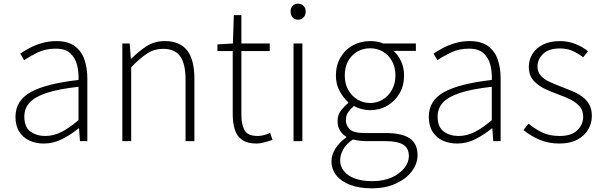

<svg xmlns="http://www.w3.org/2000/svg" viewBox="-20 -766 3272 1042"><path d="M218 13Q176 13 141 -2.5Q106 -18 85 -50.5Q64 -83 64 -132Q64 -220 146.5 -266Q229 -312 406 -332Q408 -374 398.5 -412.5Q389 -451 362 -476.5Q335 -502 282 -502Q227 -502 183 -480.5Q139 -459 111 -439L90 -475Q109 -488 138 -504Q167 -520 205 -531.5Q243 -543 286 -543Q349 -543 386 -515.5Q423 -488 438.5 -442Q454 -396 454 -340V0H414L409 -69H406Q366 -36 318 -11.5Q270 13 218 13ZM225 -28Q271 -28 314 -50Q357 -72 406 -114V-295Q297 -283 232.5 -261.5Q168 -240 140 -208.5Q112 -177 112 -134Q112 -76 145.5 -52Q179 -28 225 -28Z M644 0V-530H684L690 -447H692Q733 -488 776 -515.5Q819 -543 874 -543Q956 -543 995.5 -492.5Q1035 -442 1035 -340V0H987V-334Q987 -418 958.5 -459.5Q930 -501 865 -501Q818 -501 779 -476Q740 -451 692 -401V0Z M1373 13Q1323 13 1294.5 -6.5Q1266 -26 1254.5 -62Q1243 -98 1243 -146V-489H1160V-525L1244 -530L1249 -684H1290V-530H1444V-489H1290V-141Q1290 -91 1307 -59.5Q1324 -28 1380 -28Q1395 -28 1413.5 -33Q1432 -38 1446 -45L1459 -7Q1436 1 1413 7Q1390 13 1373 13Z M1573 0V-530H1621V0ZM1598 -659Q1580 -659 1568.5 -671Q1557 -683 1557 -704Q1557 -723 1568.5 -734.5Q1580 -746 1598 -746Q1615 -746 1627 -734.5Q1639 -723 1639 -704Q1639 -683 1627 -671Q1615 -659 1598 -659Z M1997 256Q1930 256 1881 237.5Q1832 219 1805.5 186Q1779 153 1779 109Q1779 74 1800.5 40Q1822 6 1859 -20V-24Q1839 -36 1825.5 -57Q1812 -78 1812 -109Q1812 -144 1832.5 -169Q1853 -194 1870 -207V-211Q1845 -233 1824 -270.5Q1803 -308 1803 -356Q1803 -411 1827.5 -453.5Q1852 -496 1894.5 -519.5Q1937 -543 1988 -543Q2011 -543 2029 -539.5Q2047 -536 2059 -530H2237V-490H2115Q2141 -468 2157 -433Q2173 -398 2173 -355Q2173 -302 2148.5 -259.5Q2124 -217 2082 -192.5Q2040 -168 1988 -168Q1967 -168 1943 -174Q1919 -180 1901 -191Q1884 -177 1870.5 -158.5Q1857 -140 1857 -114Q1857 -85 1878 -64.5Q1899 -44 1959 -44H2073Q2162 -44 2204 -15Q2246 14 2246 76Q2246 122 2215.5 163Q2185 204 2129 230Q2073 256 1997 256ZM1988 -207Q2026 -207 2057 -225.5Q2088 -244 2107 -278Q2126 -312 2126 -356Q2126 -401 2107.5 -434.5Q2089 -468 2058 -486Q2027 -504 1988 -504Q1951 -504 1919.5 -486Q1888 -468 1869.5 -435Q1851 -402 1851 -356Q1851 -312 1870 -278Q1889 -244 1920.5 -225.5Q1952 -207 1988 -207ZM2001 217Q2062 217 2106 197Q2150 177 2174.5 146Q2199 115 2199 82Q2199 37 2167.5 18.5Q2136 0 2075 0H1961Q1953 0 1935 -2Q1917 -4 1895 -9Q1858 16 1842 46Q1826 76 1826 104Q1826 154 1872 185.5Q1918 217 2001 217Z M2461 13Q2419 13 2384 -2.5Q2349 -18 2328 -50.5Q2307 -83 2307 -132Q2307 -220 2389.5 -266Q2472 -312 2649 -332Q2651 -374 2641.5 -412.5Q2632 -451 2605 -476.5Q2578 -502 2525 -502Q2470 -502 2426 -480.5Q2382 -459 2354 -439L2333 -475Q2352 -488 2381 -504Q2410 -520 2448 -531.5Q2486 -543 2529 -543Q2592 -543 2629 -515.5Q2666 -488 2681.5 -442Q2697 -396 2697 -340V0H2657L2652 -69H2649Q2609 -36 2561 -11.5Q2513 13 2461 13ZM2468 -28Q2514 -28 2557 -50Q2600 -72 2649 -114V-295Q2540 -283 2475.5 -261.5Q2411 -240 2383 -208.5Q2355 -177 2355 -134Q2355 -76 2388.5 -52Q2422 -28 2468 -28Z M3015 13Q2956 13 2906.5 -8.5Q2857 -30 2821 -60L2848 -95Q2882 -67 2921.5 -47.5Q2961 -28 3017 -28Q3081 -28 3113 -59Q3145 -90 3145 -133Q3145 -167 3125.5 -189Q3106 -211 3075.5 -226Q3045 -241 3014 -252Q2975 -266 2937.5 -283.5Q2900 -301 2875 -329.5Q2850 -358 2850 -403Q2850 -441 2869.5 -473Q2889 -505 2927 -524Q2965 -543 3020 -543Q3063 -543 3102.5 -527.5Q3142 -512 3171 -488L3145 -455Q3119 -475 3089 -489Q3059 -503 3019 -503Q2957 -503 2927 -473Q2897 -443 2897 -405Q2897 -376 2914.5 -356Q2932 -336 2960 -323Q2988 -310 3019 -298Q3051 -286 3081.5 -273.5Q3112 -261 3137 -243.5Q3162 -226 3177 -200.5Q3192 -175 3192 -136Q3192 -96 3171.5 -62Q3151 -28 3112 -7.5Q3073 13 3015 13Z"/></svg>

Font: Noto Sans KR ExtraLight
Style: Regular
Weight: 250
Designer: Ryoko NISHIZUKA  (kana, bopomofo & ideographs); Paul D. Hunt (Latin, Greek & Cyrillic); Sandoll Communications , Soo-you
Foundry: Adobe
Version: Version 2.004-H2;hotconv 1.0.118;makeotfexe 2.5.65603